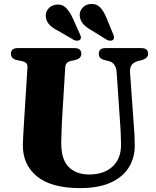

<svg xmlns="http://www.w3.org/2000/svg" viewBox="-20 -947 800 986"><path d="M597.5 -305 579 -576.5Q575.5 -624 538 -633.5L519.5 -638Q501.5 -642.5 494.5 -650.2Q487.5 -658 487.5 -671Q487.5 -700 522 -700H705Q740.5 -700 740.5 -671Q740.5 -648 708 -638L690 -634Q663.5 -626 654.8 -611.2Q646 -596.5 648 -572L667 -306Q671.5 -257 672 -203Q673 -139.5 642.8 -89.2Q612.5 -39 550 -10Q487.5 19 391 19Q244 19 170.2 -41Q96.5 -101 97.5 -202.5Q97.5 -217.5 99 -245Q100.5 -272.5 103.5 -322L121 -600.5Q122 -615 115.2 -622.2Q108.5 -629.5 91 -633.5L68.5 -638Q36 -645 36 -671Q36 -700 71.5 -700H362.5Q397.5 -700 397.5 -671Q397.5 -646 365 -638.5L342 -633.5Q316.5 -627.5 315 -601L298 -321Q296.5 -288 295.8 -261.2Q295 -234.5 294.5 -214.5Q294 -129 332.2 -90Q370.5 -51 438.5 -51Q514.5 -51 558.5 -92.2Q602.5 -133.5 601.5 -205Q601 -240 600 -262.5Q599 -285 597.5 -305ZM525.5 -858 561.5 -771Q565 -762 565.5 -755Q566 -748 560.5 -742.5Q554.5 -737.5 545.2 -738Q536 -738.5 528 -743L450.5 -791Q422.5 -806.5 407.2 -823.8Q392 -841 389.5 -865.5Q387.5 -888 403 -906.2Q418.5 -924.5 445 -926.5Q474.5 -929 493.2 -910Q512 -891 525.5 -858ZM351.5 -858 390.5 -771.5Q394.5 -763.5 395.5 -756.2Q396.5 -749 391 -743Q385.5 -738 376.5 -738Q367.5 -738 359 -742L280 -788Q251 -802.5 235 -818.8Q219 -835 215.5 -859Q212 -882 226.8 -900.8Q241.5 -919.5 267.5 -923Q297 -927 316.5 -908.8Q336 -890.5 351.5 -858Z"/></svg>

Font: Fraunces 9pt S000
Style: Bold
Weight: 700
Version: Version 1.000; ttfautohint (v1.8.3)